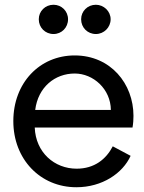

<svg xmlns="http://www.w3.org/2000/svg" viewBox="-20 -775 607 807"><path d="M205 -632C170 -632 143 -659 143 -694C143 -728 170 -755 205 -755C239 -755 266 -728 266 -694C266 -659 239 -632 205 -632ZM383 -632C348 -632 321 -659 321 -694C321 -728 348 -755 383 -755C416 -755 445 -728 445 -694C445 -660 417 -632 383 -632ZM541 -288C541 -273 540 -256 537 -239C537 -239 126 -239 126 -239C130 -134 209 -66 302 -66C377 -66 426 -106 454 -160C454 -160 529 -120 529 -120C496 -47 410 12 301 12C149 12 36 -106 36 -266C36 -426 146 -542 294 -542C445 -542 541 -423 541 -288ZM128 -313C128 -313 446 -313 446 -313C445 -401 372 -466 294 -466C211 -466 140 -409 128 -313Z"/></svg>

Font: Preevio_Regular
Style: Regular
Weight: 500
Designer: Gumpita Rahayu
Foundry: Tokotype Studio
Version: ""